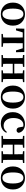

<svg xmlns="http://www.w3.org/2000/svg" viewBox="1927 -2518 606 4500"><g transform="rotate(90 2230.0 -268.0)"><path d="M310.5 15.6Q191.4 15.6 116.2 -60.5Q41 -136.7 41 -268.6Q41 -398.4 118.7 -474.6Q196.3 -550.8 310.5 -550.8Q423.8 -550.8 502.4 -474.6Q581.1 -398.4 581.1 -268.6Q581.1 -136.7 504.9 -60.5Q428.7 15.6 310.5 15.6ZM310.5 -21.5Q373 -21.5 406.7 -83.5Q440.4 -145.5 440.4 -267.6Q440.4 -389.6 406.2 -451.7Q372.1 -513.7 310.5 -513.7Q181.6 -513.7 181.6 -267.6Q181.6 -21.5 310.5 -21.5Z M1111.3 -498H993.2Q991.2 -384.8 991.2 -299.8V-235.4Q991.2 -153.3 993.2 -40L1076.2 -31.2V0H775.4V-31.2L858.4 -40Q860.4 -153.3 860.4 -235.4V-299.8Q860.4 -384.8 858.4 -498H740.2L691.4 -339.8H647.5L652.3 -535.2H1199.2L1204.1 -339.8H1161.1Z M1904.3 -503.9 1833 -496.1Q1831.1 -382.8 1831.1 -299.8V-235.4Q1831.1 -152.3 1833 -39.1L1904.3 -31.2V0H1628.9V-31.2L1698.2 -39.1Q1700.2 -152.3 1700.2 -263.7H1474.6Q1474.6 -152.3 1476.6 -39.1L1546.9 -31.2V0H1269.5V-31.2L1340.8 -39.1Q1342.8 -152.3 1342.8 -235.4V-299.8Q1342.8 -382.8 1340.8 -496.1L1269.5 -503.9V-535.2H1546.9V-503.9L1476.6 -496.1Q1474.6 -384.8 1474.6 -299.8H1700.2Q1700.2 -386.7 1698.2 -496.1L1628.9 -503.9V-535.2H1904.3Z M2254.9 15.6Q2135.7 15.6 2060.5 -60.5Q1985.4 -136.7 1985.4 -268.6Q1985.4 -398.4 2063 -474.6Q2140.6 -550.8 2254.9 -550.8Q2368.2 -550.8 2446.8 -474.6Q2525.4 -398.4 2525.4 -268.6Q2525.4 -136.7 2449.2 -60.5Q2373 15.6 2254.9 15.6ZM2254.9 -21.5Q2317.4 -21.5 2351.1 -83.5Q2384.8 -145.5 2384.8 -267.6Q2384.8 -389.6 2350.6 -451.7Q2316.4 -513.7 2254.9 -513.7Q2126 -513.7 2126 -267.6Q2126 -21.5 2254.9 -21.5Z M2961.9 -430.7 2947.3 -508.8Q2931.6 -513.7 2908.2 -513.7Q2835.9 -513.7 2791 -451.2Q2746.1 -388.7 2746.1 -279.3Q2746.1 -171.9 2795.9 -110.8Q2845.7 -49.8 2927.7 -49.8Q3014.6 -49.8 3071.3 -125L3092.8 -114.3Q3028.3 15.6 2874 15.6Q2757.8 15.6 2683.1 -60.1Q2608.4 -135.7 2608.4 -265.6Q2608.4 -396.5 2690.4 -473.6Q2772.5 -550.8 2892.6 -550.8Q2971.7 -550.8 3026.9 -508.8Q3082 -466.8 3092.8 -401.4Q3080.1 -353.5 3034.2 -353.5Q2969.7 -353.5 2961.9 -430.7Z M3799.8 -503.9 3728.5 -496.1Q3726.6 -382.8 3726.6 -299.8V-235.4Q3726.6 -152.3 3728.5 -39.1L3799.8 -31.2V0H3524.4V-31.2L3593.8 -39.1Q3595.7 -152.3 3595.7 -263.7H3370.1Q3370.1 -152.3 3372.1 -39.1L3442.4 -31.2V0H3165V-31.2L3236.3 -39.1Q3238.3 -152.3 3238.3 -235.4V-299.8Q3238.3 -382.8 3236.3 -496.1L3165 -503.9V-535.2H3442.4V-503.9L3372.1 -496.1Q3370.1 -384.8 3370.1 -299.8H3595.7Q3595.7 -386.7 3593.8 -496.1L3524.4 -503.9V-535.2H3799.8Z M4150.4 15.6Q4031.2 15.6 3956.1 -60.5Q3880.9 -136.7 3880.9 -268.6Q3880.9 -398.4 3958.5 -474.6Q4036.1 -550.8 4150.4 -550.8Q4263.7 -550.8 4342.3 -474.6Q4420.9 -398.4 4420.9 -268.6Q4420.9 -136.7 4344.7 -60.5Q4268.6 15.6 4150.4 15.6ZM4150.4 -21.5Q4212.9 -21.5 4246.6 -83.5Q4280.3 -145.5 4280.3 -267.6Q4280.3 -389.6 4246.1 -451.7Q4211.9 -513.7 4150.4 -513.7Q4021.5 -513.7 4021.5 -267.6Q4021.5 -21.5 4150.4 -21.5Z"/></g></svg>

Font: GenYoMin TW TTF Bold
Style: Regular
Weight: 700
Version: Version 1.300